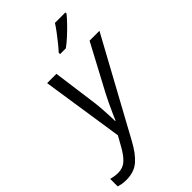

<svg xmlns="http://www.w3.org/2000/svg" viewBox="-392 -861 1196 1196"><g transform="rotate(-45 206.5 -262.5)"><path d="M-28.3 240.7Q-52.2 240.7 -67.1 237.8Q-82 234.9 -96.2 230.5V164.6Q-83 168 -66.9 170.7Q-50.8 173.3 -32.7 173.3Q7.3 173.3 36.1 147.9Q64.9 122.6 92.3 73.2L129.9 6.3L47.9 -535.2H129.9L167 -260.3Q171.9 -228 174.8 -191.2Q177.7 -154.3 179.2 -121.3Q180.7 -88.4 180.7 -67.9H183.6Q190.4 -84 204.1 -114.5Q217.8 -145 233.4 -178.2Q249 -211.4 261.2 -233.9L421.9 -535.2H508.8L166 92.8Q126.5 166 83 203.4Q39.6 240.7 -28.3 240.7ZM232.9 -606V-618.2Q251 -637.7 272 -663.6Q293 -689.5 313.2 -716.6Q333.5 -743.7 347.7 -766.1H439.9V-756.3Q425.8 -738.3 398.7 -710Q371.6 -681.6 340.6 -653.1Q309.6 -624.5 283.7 -606Z"/></g></svg>

Font: Open Sans
Style: Italic
Weight: 400
Italic angle: -12°
Designer: Monotype Design Team
Foundry: Monotype Imaging Inc.
Version: Version 3.000; ttfautohint (v1.8.4)